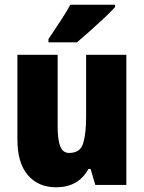

<svg xmlns="http://www.w3.org/2000/svg" viewBox="-20 -786 611 816"><path d="M517 -553V0H385L365 -68H356Q313 10 219 10Q143 10 98.5 -41.5Q54 -93 54 -193V-553H225V-248Q225 -192 236 -164Q247 -136 274 -136Q321 -136 333.5 -177Q346 -218 346 -289V-553ZM469 -756Q453 -738 424.5 -711Q396 -684 364.5 -656Q333 -628 307 -606H186V-620Q210 -656 235.5 -694.5Q261 -733 279 -766H469Z"/></svg>

Font: Noto Sans Kannada Condensed Black
Style: Regular
Weight: 900
Width: 3
Designer: Jelle Bosma - Monotype Design Team
Foundry: Monotype Imaging Inc.
Version: Version 2.005; ttfautohint (v1.8.4.7-5d5b)